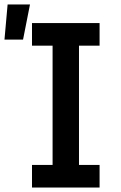

<svg xmlns="http://www.w3.org/2000/svg" viewBox="-69 -838 539 858"><path d="M74 0V-101H166V-634H74V-735H376V-634H284V-101H376V0ZM-49 -661 -35 -818H65L34 -661Z"/></svg>

Font: Iosevka Book
Style: Bold
Weight: 700
Designer: Belleve Invis
Foundry: Belleve Invis
Version: Version 28.0.7; ttfautohint (v1.8.3)